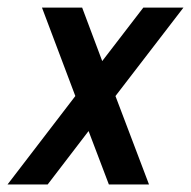

<svg xmlns="http://www.w3.org/2000/svg" viewBox="-20 -489 506 509"><path d="M466.3 -468.8 286.1 -234.4 375 0H268.6L214.8 -141.6L106.4 0H0L179.7 -234.4L91.3 -468.8H197.8L251 -327.1L359.9 -468.8Z"/></svg>

Font: Lambda
Style: Italic
Weight: 400
Italic angle: -11°
Designer: GGBotNet
Version: 0.22